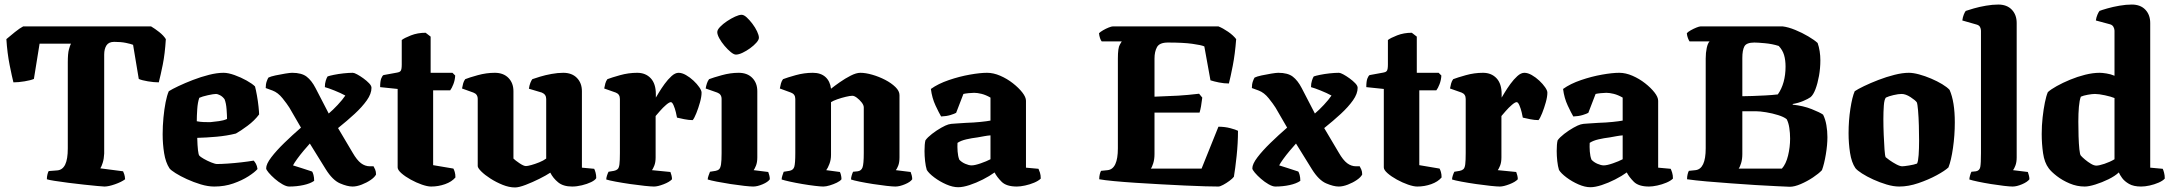

<svg xmlns="http://www.w3.org/2000/svg" viewBox="-20 -820 9552 844"><path d="M439 0Q432 0 407 -2.5Q382 -5 348 -8.5Q314 -12 280 -16.5Q246 -21 220 -25Q194 -29 186 -32Q186 -43 188.5 -53Q191 -63 194 -68L232 -71Q255 -73 266.5 -96.5Q278 -120 278 -168V-546Q278 -585 283 -603Q288 -621 292 -628H154L129 -473Q115 -467 88 -462.5Q61 -458 39 -458Q33 -481 22.5 -533.5Q12 -586 8 -648Q23 -661 45.5 -679Q68 -697 82 -704H644Q661 -694 680 -679Q699 -664 709 -648Q705 -583 695.5 -536Q686 -489 678 -458Q657 -458 630 -462.5Q603 -467 590 -473L565 -623Q555 -627 533.5 -631.5Q512 -636 482 -636Q458 -636 448 -620.5Q438 -605 438 -580V-145Q437 -122 431.5 -104.5Q426 -87 421 -80L521 -67Q523 -63 526 -54.5Q529 -46 530 -32Q514 -20 485.5 -10Q457 0 439 0Z M922 0Q894 0 862.5 -9.5Q831 -19 801.5 -32.5Q772 -46 751.5 -59Q731 -72 725 -80Q708 -106 701.5 -146.5Q695 -187 695 -230Q695 -266 698.5 -303Q702 -340 708 -370.5Q714 -401 722 -419Q736 -428 764.5 -441.5Q793 -455 828 -468.5Q863 -482 898.5 -491Q934 -500 963 -500Q983 -500 1011 -490Q1039 -480 1064 -466Q1089 -452 1101 -440Q1105 -425 1109.5 -400Q1114 -375 1116.5 -351Q1119 -327 1119 -317Q1099 -290 1068 -267Q1037 -244 1017 -233Q977 -223 932 -219Q887 -215 847 -214Q849 -145 856 -136Q860 -131 875.5 -122Q891 -113 908.5 -106Q926 -99 934 -99Q953 -99 982 -101Q1011 -103 1041.5 -106.5Q1072 -110 1095 -114Q1100 -109 1105 -100Q1110 -91 1112 -77Q1100 -63 1072 -45Q1044 -27 1005.5 -13.5Q967 0 922 0ZM904 -283Q923 -285 942.5 -287.5Q962 -290 978 -297Q978 -312 976 -339.5Q974 -367 967 -384Q958 -396 947 -401.5Q936 -407 930 -407Q919 -407 894 -401.5Q869 -396 856 -390Q849 -370 847 -339.5Q845 -309 845 -287Q860 -284 875 -283.5Q890 -283 904 -283Z M1251 0Q1239 0 1221.5 -10Q1204 -20 1188 -34Q1172 -48 1161 -61Q1150 -74 1150 -80Q1150 -99 1172.5 -128.5Q1195 -158 1230 -192Q1265 -226 1303 -259L1252 -347Q1242 -363 1222 -388Q1202 -413 1178 -422L1148 -433Q1148 -450 1152.5 -462.5Q1157 -475 1160 -479Q1170 -484 1191 -488.5Q1212 -493 1233.5 -496.5Q1255 -500 1264 -500Q1306 -500 1328 -483Q1350 -466 1367 -433L1425 -321Q1443 -336 1464.5 -359Q1486 -382 1498 -400Q1478 -411 1450.5 -422Q1423 -433 1408 -437Q1408 -453 1412 -465.5Q1416 -478 1420 -484Q1428 -487 1447.5 -491Q1467 -495 1490 -497.5Q1513 -500 1531 -500Q1537 -500 1550 -493Q1563 -486 1577.5 -475.5Q1592 -465 1602.5 -454Q1613 -443 1613 -434Q1613 -408 1592.5 -379Q1572 -350 1539 -319.5Q1506 -289 1466 -257L1530 -149Q1549 -116 1567 -102.5Q1585 -89 1606 -89H1622Q1625 -84 1629 -75Q1633 -66 1633 -53Q1627 -41 1609.5 -29Q1592 -17 1570 -8.5Q1548 0 1530 0Q1507 0 1474.5 -14Q1442 -28 1412 -76L1342 -189Q1331 -177 1315 -158Q1299 -139 1286 -121Q1273 -103 1268 -93Q1280 -89 1306 -81Q1332 -73 1352 -66Q1355 -62 1358 -51Q1361 -40 1361 -25Q1344 -13 1314 -6.5Q1284 0 1251 0Z M1875 0Q1859 0 1834.5 -8.5Q1810 -17 1785.5 -30.5Q1761 -44 1744.5 -58.5Q1728 -73 1728 -84V-429L1651 -437Q1651 -463 1656 -475.5Q1661 -488 1666 -490L1726 -501Q1735 -502 1740.5 -507.5Q1746 -513 1746 -536V-644Q1757 -653 1786.5 -664.5Q1816 -676 1851 -676L1873 -659V-500H1969L1981 -488Q1980 -468 1973 -450Q1966 -432 1959 -423H1884V-94L1973 -79Q1976 -74 1979 -64Q1982 -54 1982 -40Q1966 -21 1936.5 -10.5Q1907 0 1875 0Z M2244 4Q2218 4 2189.5 -7.5Q2161 -19 2136 -35Q2111 -51 2095.5 -66.5Q2080 -82 2080 -90V-385Q2080 -406 2061 -413L2011 -431Q2013 -443 2016 -453.5Q2019 -464 2025 -472Q2042 -479 2080 -489.5Q2118 -500 2155 -500Q2193 -500 2215 -477.5Q2237 -455 2237 -419V-123Q2245 -115 2263.5 -102.5Q2282 -90 2292 -90Q2299 -90 2315.5 -94.5Q2332 -99 2350.5 -106.5Q2369 -114 2381 -123V-385Q2381 -405 2362 -413L2305 -430Q2307 -445 2311.5 -456Q2316 -467 2320 -472Q2331 -476 2354 -483Q2377 -490 2404.5 -495Q2432 -500 2456 -500Q2494 -500 2516 -477.5Q2538 -455 2538 -419V-83L2592 -78Q2595 -72 2598 -61.5Q2601 -51 2601 -37Q2596 -28 2578.5 -19.5Q2561 -11 2538 -5.5Q2515 0 2495 0Q2456 0 2433.5 -18.5Q2411 -37 2399 -61Q2381 -49 2351 -34Q2321 -19 2291 -7.5Q2261 4 2244 4Z M2855 0Q2843 0 2814 -3Q2785 -6 2750.5 -11Q2716 -16 2686.5 -21.5Q2657 -27 2645 -31Q2645 -38 2648 -47.5Q2651 -57 2655 -65L2679 -69Q2689 -71 2695 -76.5Q2701 -82 2703 -98Q2705 -114 2705 -147V-385Q2705 -406 2687 -413L2636 -431Q2638 -443 2641 -453.5Q2644 -464 2650 -472Q2668 -479 2705.5 -489.5Q2743 -500 2781 -500Q2818 -500 2840.5 -476Q2863 -452 2863 -406V-391Q2866 -396 2876.5 -413.5Q2887 -431 2901.5 -451Q2916 -471 2932 -485.5Q2948 -500 2963 -500Q2978 -500 2995.5 -490Q3013 -480 3028.5 -465.5Q3044 -451 3054 -436.5Q3064 -422 3064 -413Q3064 -395 3057 -370Q3050 -345 3041 -322.5Q3032 -300 3025 -292Q3008 -292 2988 -296Q2968 -300 2956 -303Q2955 -310 2951 -326.5Q2947 -343 2941 -357Q2935 -371 2929 -371Q2922 -371 2908 -359Q2894 -347 2881 -332Q2868 -317 2862 -310V-128Q2862 -106 2856 -91.5Q2850 -77 2846 -72L2927 -64Q2929 -59 2931.5 -50Q2934 -41 2934 -32Q2923 -20 2897 -10Q2871 0 2855 0Z M3291 0Q3279 0 3251.5 -3Q3224 -6 3191.5 -11Q3159 -16 3131 -21.5Q3103 -27 3091 -31Q3091 -38 3094.5 -47.5Q3098 -57 3101 -65L3126 -69Q3136 -71 3141.5 -76.5Q3147 -82 3149.5 -97.5Q3152 -113 3152 -147V-385Q3152 -406 3133 -413L3082 -431Q3084 -443 3087.5 -453.5Q3091 -464 3097 -472Q3115 -479 3153 -489.5Q3191 -500 3227 -500Q3265 -500 3287 -477.5Q3309 -455 3309 -419V-128Q3309 -106 3303 -91.5Q3297 -77 3293 -72L3357 -64Q3359 -59 3361.5 -50Q3364 -41 3364 -32Q3356 -20 3332.5 -10Q3309 0 3291 0ZM3215 -580Q3206 -580 3192.5 -591Q3179 -602 3165 -618.5Q3151 -635 3142 -651.5Q3133 -668 3133 -679Q3133 -689 3145.5 -702Q3158 -715 3176 -727Q3194 -739 3211.5 -747Q3229 -755 3240 -755Q3250 -755 3262.5 -743.5Q3275 -732 3287.5 -715.5Q3300 -699 3308 -682Q3316 -665 3316 -654Q3316 -645 3305 -632.5Q3294 -620 3277.5 -608Q3261 -596 3244 -588Q3227 -580 3215 -580Z M3599 0Q3588 0 3562.5 -3Q3537 -6 3507.5 -11Q3478 -16 3453 -21.5Q3428 -27 3416 -31Q3416 -38 3419 -47.5Q3422 -57 3425 -65L3450 -69Q3467 -72 3471.5 -86.5Q3476 -101 3476 -147V-385Q3476 -406 3457 -413L3408 -431Q3410 -443 3413 -453.5Q3416 -464 3422 -472Q3440 -479 3477.5 -489.5Q3515 -500 3553 -500Q3588 -500 3608.5 -481.5Q3629 -463 3633 -430Q3648 -442 3671.5 -458.5Q3695 -475 3719.5 -487.5Q3744 -500 3762 -500Q3785 -500 3814.5 -491.5Q3844 -483 3871 -469Q3898 -455 3916 -437.5Q3934 -420 3934 -402V-128Q3934 -106 3928.5 -92Q3923 -78 3918 -72L3983 -64Q3985 -59 3987.5 -50Q3990 -41 3990 -32Q3982 -20 3958 -10Q3934 0 3916 0Q3904 0 3877 -3Q3850 -6 3818 -11Q3786 -16 3759 -21.5Q3732 -27 3721 -31Q3721 -39 3724 -49Q3727 -59 3730 -65L3750 -67Q3766 -69 3771.5 -84Q3777 -99 3777 -147V-348Q3777 -358 3767.5 -370Q3758 -382 3746.5 -390.5Q3735 -399 3727 -399Q3717 -399 3698 -394.5Q3679 -390 3660.5 -383.5Q3642 -377 3633 -371V-139Q3633 -118 3626 -99.5Q3619 -81 3612 -72L3672 -64Q3674 -61 3676.5 -51.5Q3679 -42 3679 -32Q3673 -24 3658.5 -17Q3644 -10 3627.5 -5Q3611 0 3599 0Z M4192 3Q4168 3 4139.5 -9.5Q4111 -22 4087 -40Q4063 -58 4054 -73Q4049 -89 4046.5 -112Q4044 -135 4044 -156Q4044 -187 4048 -203Q4057 -216 4077 -231.5Q4097 -247 4117.5 -258.5Q4138 -270 4149 -273Q4158 -276 4181 -277Q4204 -278 4227 -280Q4260 -281 4289.5 -284Q4319 -287 4334 -290V-391Q4313 -403 4294.5 -407.5Q4276 -412 4262 -412Q4253 -412 4238 -410.5Q4223 -409 4215 -407L4183 -324Q4176 -320 4158.5 -314.5Q4141 -309 4117 -308Q4108 -323 4092.5 -356Q4077 -389 4072 -429Q4104 -452 4151 -468Q4198 -484 4243.5 -492Q4289 -500 4319 -500Q4347 -500 4377 -487Q4407 -474 4432.5 -454Q4458 -434 4474 -413.5Q4490 -393 4490 -377V-83L4545 -78Q4548 -72 4551.5 -61Q4555 -50 4555 -35Q4545 -25 4526 -17Q4507 -9 4486 -4.5Q4465 0 4450 0Q4404 0 4383 -21Q4362 -42 4352 -62Q4330 -46 4300.5 -31Q4271 -16 4242 -6.5Q4213 3 4192 3ZM4251 -93Q4265 -93 4291 -102Q4317 -111 4334 -120V-225Q4321 -224 4307.5 -221.5Q4294 -219 4277 -216Q4252 -213 4228 -207.5Q4204 -202 4189 -192Q4188 -175 4189.5 -154Q4191 -133 4197 -118Q4207 -107 4223 -100Q4239 -93 4251 -93Z M5336 0Q5318 0 5278.5 -1Q5239 -2 5187.5 -4.5Q5136 -7 5080 -10Q5024 -13 4971 -16.5Q4918 -20 4876 -24Q4834 -28 4812 -32Q4812 -44 4814.5 -54Q4817 -64 4820 -69L4849 -72Q4894 -77 4894 -168V-563Q4894 -610 4902.5 -623.5Q4911 -637 4911 -638H4823Q4819 -642 4815.5 -652.5Q4812 -663 4811 -674Q4817 -680 4829 -687Q4841 -694 4853.5 -699Q4866 -704 4872 -704H5336Q5356 -696 5378.5 -680.5Q5401 -665 5414 -648Q5409 -582 5399 -531Q5389 -480 5382 -453Q5361 -453 5338.5 -457.5Q5316 -462 5301 -467L5274 -616Q5261 -622 5221 -627.5Q5181 -633 5114 -633Q5077 -633 5066 -613Q5055 -593 5055 -563V-395Q5116 -397 5158.5 -399.5Q5201 -402 5251 -408L5265 -391Q5260 -347 5253 -325H5055V-143Q5055 -120 5049.5 -102.5Q5044 -85 5039 -79H5262L5336 -263Q5364 -263 5388.5 -256.5Q5413 -250 5422 -245Q5422 -191 5416 -134.5Q5410 -78 5404 -43Q5398 -35 5384.5 -25Q5371 -15 5357 -7.5Q5343 0 5336 0Z M5586 0Q5574 0 5556.5 -10Q5539 -20 5523 -34Q5507 -48 5496 -61Q5485 -74 5485 -80Q5485 -99 5507.5 -128.5Q5530 -158 5565 -192Q5600 -226 5638 -259L5587 -347Q5577 -363 5557 -388Q5537 -413 5513 -422L5483 -433Q5483 -450 5487.5 -462.5Q5492 -475 5495 -479Q5505 -484 5526 -488.5Q5547 -493 5568.5 -496.5Q5590 -500 5599 -500Q5641 -500 5663 -483Q5685 -466 5702 -433L5760 -321Q5778 -336 5799.5 -359Q5821 -382 5833 -400Q5813 -411 5785.5 -422Q5758 -433 5743 -437Q5743 -453 5747 -465.5Q5751 -478 5755 -484Q5763 -487 5782.5 -491Q5802 -495 5825 -497.5Q5848 -500 5866 -500Q5872 -500 5885 -493Q5898 -486 5912.5 -475.5Q5927 -465 5937.5 -454Q5948 -443 5948 -434Q5948 -408 5927.5 -379Q5907 -350 5874 -319.5Q5841 -289 5801 -257L5865 -149Q5884 -116 5902 -102.5Q5920 -89 5941 -89H5957Q5960 -84 5964 -75Q5968 -66 5968 -53Q5962 -41 5944.5 -29Q5927 -17 5905 -8.5Q5883 0 5865 0Q5842 0 5809.5 -14Q5777 -28 5747 -76L5677 -189Q5666 -177 5650 -158Q5634 -139 5621 -121Q5608 -103 5603 -93Q5615 -89 5641 -81Q5667 -73 5687 -66Q5690 -62 5693 -51Q5696 -40 5696 -25Q5679 -13 5649 -6.5Q5619 0 5586 0Z M6210 0Q6194 0 6169.5 -8.5Q6145 -17 6120.5 -30.5Q6096 -44 6079.5 -58.5Q6063 -73 6063 -84V-429L5986 -437Q5986 -463 5991 -475.5Q5996 -488 6001 -490L6061 -501Q6070 -502 6075.5 -507.5Q6081 -513 6081 -536V-644Q6092 -653 6121.5 -664.5Q6151 -676 6186 -676L6208 -659V-500H6304L6316 -488Q6315 -468 6308 -450Q6301 -432 6294 -423H6219V-94L6308 -79Q6311 -74 6314 -64Q6317 -54 6317 -40Q6301 -21 6271.5 -10.5Q6242 0 6210 0Z M6573 0Q6561 0 6532 -3Q6503 -6 6468.5 -11Q6434 -16 6404.5 -21.5Q6375 -27 6363 -31Q6363 -38 6366 -47.5Q6369 -57 6373 -65L6397 -69Q6407 -71 6413 -76.5Q6419 -82 6421 -98Q6423 -114 6423 -147V-385Q6423 -406 6405 -413L6354 -431Q6356 -443 6359 -453.5Q6362 -464 6368 -472Q6386 -479 6423.5 -489.5Q6461 -500 6499 -500Q6536 -500 6558.5 -476Q6581 -452 6581 -406V-391Q6584 -396 6594.5 -413.5Q6605 -431 6619.5 -451Q6634 -471 6650 -485.5Q6666 -500 6681 -500Q6696 -500 6713.5 -490Q6731 -480 6746.5 -465.5Q6762 -451 6772 -436.5Q6782 -422 6782 -413Q6782 -395 6775 -370Q6768 -345 6759 -322.5Q6750 -300 6743 -292Q6726 -292 6706 -296Q6686 -300 6674 -303Q6673 -310 6669 -326.5Q6665 -343 6659 -357Q6653 -371 6647 -371Q6640 -371 6626 -359Q6612 -347 6599 -332Q6586 -317 6580 -310V-128Q6580 -106 6574 -91.5Q6568 -77 6564 -72L6645 -64Q6647 -59 6649.5 -50Q6652 -41 6652 -32Q6641 -20 6615 -10Q6589 0 6573 0Z M6971 3Q6947 3 6918.5 -9.5Q6890 -22 6866 -40Q6842 -58 6833 -73Q6828 -89 6825.5 -112Q6823 -135 6823 -156Q6823 -187 6827 -203Q6836 -216 6856 -231.5Q6876 -247 6896.5 -258.5Q6917 -270 6928 -273Q6937 -276 6960 -277Q6983 -278 7006 -280Q7039 -281 7068.5 -284Q7098 -287 7113 -290V-391Q7092 -403 7073.5 -407.5Q7055 -412 7041 -412Q7032 -412 7017 -410.5Q7002 -409 6994 -407L6962 -324Q6955 -320 6937.5 -314.5Q6920 -309 6896 -308Q6887 -323 6871.5 -356Q6856 -389 6851 -429Q6883 -452 6930 -468Q6977 -484 7022.5 -492Q7068 -500 7098 -500Q7126 -500 7156 -487Q7186 -474 7211.5 -454Q7237 -434 7253 -413.5Q7269 -393 7269 -377V-83L7324 -78Q7327 -72 7330.5 -61Q7334 -50 7334 -35Q7324 -25 7305 -17Q7286 -9 7265 -4.5Q7244 0 7229 0Q7183 0 7162 -21Q7141 -42 7131 -62Q7109 -46 7079.5 -31Q7050 -16 7021 -6.5Q6992 3 6971 3ZM7030 -93Q7044 -93 7070 -102Q7096 -111 7113 -120V-225Q7100 -224 7086.5 -221.5Q7073 -219 7056 -216Q7031 -213 7007 -207.5Q6983 -202 6968 -192Q6967 -175 6968.5 -154Q6970 -133 6976 -118Q6986 -107 7002 -100Q7018 -93 7030 -93Z M7848 1Q7832 0 7792 -1.5Q7752 -3 7699 -6.5Q7646 -10 7589.5 -14Q7533 -18 7482 -22.5Q7431 -27 7396 -32Q7396 -44 7398.5 -54Q7401 -64 7404 -69L7433 -72Q7478 -77 7478 -168V-563Q7478 -588 7482.5 -609Q7487 -630 7495 -638H7407Q7404 -642 7400 -652Q7396 -662 7395 -674Q7400 -680 7412.5 -687Q7425 -694 7437.5 -699Q7450 -704 7456 -704H7816Q7841 -701 7871.5 -688.5Q7902 -676 7929 -660Q7956 -644 7970 -631Q7976 -614 7979 -594.5Q7982 -575 7982 -555Q7982 -520 7976 -486.5Q7970 -453 7960.5 -428Q7951 -403 7939 -393Q7928 -385 7906.5 -376Q7885 -367 7861 -363L7860 -360Q7907 -355 7943.5 -340.5Q7980 -326 7994 -316Q8004 -296 8008.5 -270Q8013 -244 8013 -217Q8013 -183 8006 -141Q7999 -99 7989 -72Q7975 -57 7949.5 -40Q7924 -23 7896 -11Q7868 1 7848 1ZM7639 -397Q7656 -397 7683.5 -398Q7711 -399 7740.5 -400.5Q7770 -402 7795 -405Q7812 -429 7820.5 -460Q7829 -491 7829 -527Q7829 -556 7822.5 -578Q7816 -600 7799 -618Q7771 -627 7738.5 -630Q7706 -633 7692 -633Q7657 -633 7648 -616Q7639 -599 7639 -565ZM7623 -79H7813Q7831 -99 7840 -136Q7849 -173 7849 -211Q7849 -235 7845.5 -258Q7842 -281 7834 -296Q7822 -306 7796.5 -314Q7771 -322 7743.5 -326.5Q7716 -331 7698 -331H7639V-143Q7639 -120 7633.5 -102.5Q7628 -85 7623 -79Z M8329 0Q8303 0 8273 -9Q8243 -18 8214.5 -31Q8186 -44 8165 -57.5Q8144 -71 8136 -81Q8119 -106 8112.5 -148Q8106 -190 8106 -234Q8106 -290 8114 -342Q8122 -394 8133 -419Q8146 -428 8174 -441.5Q8202 -455 8237 -468.5Q8272 -482 8307.5 -491Q8343 -500 8371 -500Q8390 -500 8416 -493Q8442 -486 8469 -474.5Q8496 -463 8517.5 -450Q8539 -437 8550 -425Q8573 -373 8573 -282Q8573 -225 8565 -169.5Q8557 -114 8545 -84Q8529 -69 8493 -49.5Q8457 -30 8413 -15Q8369 0 8329 0ZM8342 -89Q8349 -89 8371.5 -92.5Q8394 -96 8407 -101Q8412 -110 8414 -138.5Q8416 -167 8416 -201Q8416 -231 8415 -268Q8414 -305 8411.5 -334Q8409 -363 8406 -370Q8400 -379 8378.5 -393Q8357 -407 8339 -407Q8325 -407 8303.5 -402Q8282 -397 8270 -391Q8263 -383 8261 -356Q8259 -329 8259 -296Q8259 -264 8260.5 -227.5Q8262 -191 8264 -163Q8266 -135 8269 -129Q8272 -126 8286 -116Q8300 -106 8316 -97.5Q8332 -89 8342 -89Z M8827 0Q8815 0 8789 -3Q8763 -6 8732 -11Q8701 -16 8675 -21.5Q8649 -27 8637 -31Q8637 -38 8640 -48.5Q8643 -59 8646 -65L8666 -67Q8682 -70 8685 -86Q8688 -102 8688 -147V-685Q8688 -693 8684 -701Q8680 -709 8669 -712L8606 -730Q8608 -745 8612.5 -756Q8617 -767 8621 -772Q8632 -776 8656.5 -783Q8681 -790 8710 -795Q8739 -800 8764 -800Q8802 -800 8823.5 -777.5Q8845 -755 8845 -719V-128Q8845 -107 8839.5 -92.5Q8834 -78 8829 -72L8894 -64Q8896 -59 8898.5 -49.5Q8901 -40 8901 -32Q8892 -20 8868.5 -10Q8845 0 8827 0Z M9144 0Q9110 0 9078 -13.5Q9046 -27 9021.5 -46Q8997 -65 8986 -80Q8967 -105 8961 -146.5Q8955 -188 8955 -231Q8955 -268 8959 -304Q8963 -340 8969 -369.5Q8975 -399 8982 -415Q8995 -427 9021 -441.5Q9047 -456 9079.5 -469.5Q9112 -483 9146 -491.5Q9180 -500 9210 -500Q9221 -500 9240 -497Q9259 -494 9275 -487V-685Q9275 -693 9270.5 -701.5Q9266 -710 9256 -713L9193 -730Q9195 -744 9200 -755.5Q9205 -767 9209 -772Q9219 -776 9243.5 -783Q9268 -790 9297 -795Q9326 -800 9351 -800Q9389 -800 9410.5 -777.5Q9432 -755 9432 -719V-83L9487 -78Q9490 -72 9493 -60.5Q9496 -49 9496 -35Q9487 -25 9468.5 -17Q9450 -9 9429.5 -4.5Q9409 0 9392 0Q9359 0 9339 -11.5Q9319 -23 9308.5 -37.5Q9298 -52 9294 -62Q9277 -46 9248.5 -32Q9220 -18 9191 -9Q9162 0 9144 0ZM9195 -92Q9207 -92 9231 -100Q9255 -108 9275 -120V-389Q9261 -395 9233.5 -401Q9206 -407 9189 -407Q9177 -407 9157.5 -403.5Q9138 -400 9127 -395Q9121 -379 9118.5 -350.5Q9116 -322 9116 -285Q9116 -254 9117 -221Q9118 -188 9120.5 -164Q9123 -140 9127 -136Q9133 -129 9145.5 -118.5Q9158 -108 9171.5 -100Q9185 -92 9195 -92Z"/></svg>

Font: Texturina ExtraBold
Style: Regular
Weight: 800
Designer: Guillermo Torres Carreño
Foundry: Omnibus-Type
Version: Version 1.002; ttfautohint (v1.8.3)